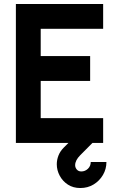

<svg xmlns="http://www.w3.org/2000/svg" viewBox="-20 -720 590 967"><path d="M60 0V-700H499.5V-575H185V-437.5H434V-312.5H185V-125H499.5V0ZM384.5 227Q348.5 227 322 209.8Q295.5 192.5 280.8 165Q266 137.5 266 107Q266 85 274.5 63.2Q283 41.5 301 23.5L385 -60.5L445.5 0Q409.5 36 384 61.8Q358.5 87.5 358.5 112Q358.5 124 366.8 133.8Q375 143.5 389.5 143.5Q408.5 143.5 422.8 130Q437 116.5 437 96H516Q516 131.5 498.5 161.2Q481 191 451.5 209Q422 227 384.5 227Z"/></svg>

Font: Urbanist
Style: Bold
Weight: 700
Designer: Corey Hu
Foundry: Corey Hu
Version: Version 1.330; ttfautohint (v1.8.4.7-5d5b)